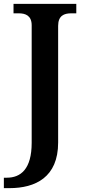

<svg xmlns="http://www.w3.org/2000/svg" viewBox="-37 -734 438 994"><path d="M-17 240H12C146 240 264 184 264 4V-600C264 -653 295 -665 331 -665H358V-714H33V-665H61C95 -665 127 -653 127 -603V5C127 142 70 186 -2 186H-17Z"/></svg>

Font: Noto Serif Lao SemiBold
Style: Regular
Weight: 600
Designer: Monotype Design Team
Foundry: Monotype Imaging Inc.
Version: Version 2.003